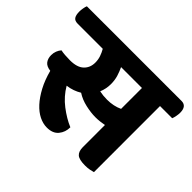

<svg xmlns="http://www.w3.org/2000/svg" viewBox="-172 -833 1060 1060"><g transform="rotate(45 357.5 -303.0)"><path d="M647 -514V2Q637 5 621.5 8Q606 11 586 11Q540 11 523 -4Q506 -19 506 -53V-225Q490 -222 473 -220Q456 -218 438 -218Q403 -218 361 -227.5Q319 -237 287 -258Q269 -247 248 -239.5Q227 -232 203 -229Q234 -176 283 -138.5Q332 -101 380 -81Q380 -43 357.5 -15.5Q335 12 289 12Q259 12 228.5 -3Q198 -18 170.5 -48Q143 -78 119.5 -122Q96 -166 81 -223Q49 -227 36 -244.5Q23 -262 23 -288Q23 -305 29 -320.5Q35 -336 45 -347Q58 -344 77.5 -342.5Q97 -341 117 -341Q172 -341 198.5 -366Q225 -391 225 -431Q225 -454 218 -474.5Q211 -495 200 -514H4Q-19 -514 -28 -527.5Q-37 -541 -37 -568Q-37 -579 -34.5 -594Q-32 -609 -28 -618H711Q752 -618 752 -566Q752 -555 749 -539Q746 -523 742 -514ZM415 -332Q466 -332 506 -351V-514H343Q354 -491 362 -465Q370 -439 370 -408Q370 -372 356 -338Q384 -332 415 -332Z"/></g></svg>

Font: Baloo 2
Style: Bold
Weight: 700
Designer: Sarang Kulkarni and Ek Type
Foundry: Ek Type
Version: Version 1.640;hotconv 1.0.111;makeotfexe 2.5.65597; ttfautoh